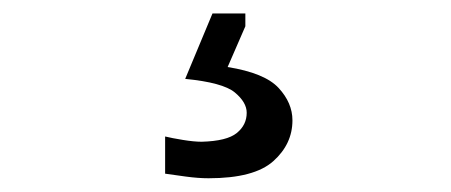

<svg xmlns="http://www.w3.org/2000/svg" viewBox="-20 -39 670 285"><path d="M289.6 225.6Q274.4 225.6 255.9 223.1Q237.3 220.7 225.1 218.8V163.6Q234.9 166 251.5 168.7Q268.1 171.4 279.3 171.4Q316.9 170.4 331.5 158.4Q346.2 146.5 346.2 128.4Q346.2 112.8 328.4 98.1Q310.5 83.5 254.9 78.1L295.4 -19H344.2V0L317.9 60.5Q373 69.3 393.6 91.6Q414.1 113.8 414.1 139.6Q414.1 174.8 385.7 200.2Q357.4 225.6 289.6 225.6Z"/></svg>

Font: Pinar DS4-Regular
Style: Regular
Weight: 400
Designer: Amin Abedi
Version: Version 2.000